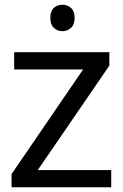

<svg xmlns="http://www.w3.org/2000/svg" viewBox="-20 -793 519 813"><path d="M29 0V-56L332 -499H40V-572H443V-515L140 -73H451V0ZM245 -773Q265 -773 280.5 -759.5Q296 -746 296 -717Q296 -689 280.5 -675Q265 -661 245 -661Q223 -661 208 -675Q193 -689 193 -717Q193 -746 208 -759.5Q223 -773 245 -773Z"/></svg>

Font: hin115
Style: Book
Weight: 400
Designer: Jelle Bosma - Monotype Design Team
Foundry: Monotype Imaging Inc.
Version: Version 2.003